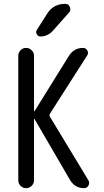

<svg xmlns="http://www.w3.org/2000/svg" viewBox="-20 -980 540 1000"><path d="M226.6 -910.2Q258.8 -960 320.3 -960Q336.9 -960 343.8 -943.8Q350.6 -927.7 339.8 -915L255.9 -820.3Q228.5 -790 190.4 -790Q177.7 -790 171.4 -802.2Q165 -814.5 171.9 -824.2ZM75.2 -41V-689.5Q75.2 -706.1 86.9 -718.3Q98.6 -730.5 115.7 -730.5Q132.8 -730.5 145 -718.3Q157.2 -706.1 157.2 -689.5V-401.4Q157.2 -400.4 158.2 -400.4Q160.2 -400.4 160.2 -401.4L339.8 -690.4Q366.2 -730.5 412.1 -730.5Q427.7 -730.5 435.1 -716.8Q442.4 -703.1 433.6 -690.4L241.2 -389.6Q234.4 -379.9 241.2 -370.1L440.4 -41Q448.2 -28.3 440.9 -14.2Q433.6 0 418 0Q371.1 0 345.7 -41L160.2 -359.4Q160.2 -360.4 158.2 -360.4Q157.2 -360.4 157.2 -359.4V-41Q157.2 -24.4 145 -12.2Q132.8 0 115.7 0Q98.6 0 86.9 -12.2Q75.2 -24.4 75.2 -41Z"/></svg>

Font: Rounded-X Mgen+ 1m regular
Style: Regular
Weight: 400
Designer: [Source Han Sans]
Ryoko NISHIZUKA  (kana & ideographs); Paul D. Hunt (Latin, Greek & Cyrillic); Wenlong ZHANG  (bopomofo
Version: Version 1.059.20150602